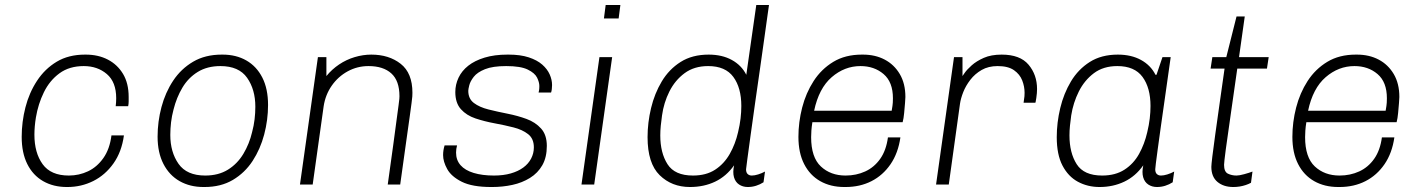

<svg xmlns="http://www.w3.org/2000/svg" viewBox="-20 -740 5693 770"><path d="M248 10Q194 10 153 -13.5Q112 -37 89.5 -82Q67 -127 67 -191Q67 -251 82 -309.5Q97 -368 128.5 -416Q160 -464 207.5 -492.5Q255 -521 321 -521H324Q374 -521 412.5 -501Q451 -481 473.5 -443.5Q496 -406 496 -351Q496 -342 496 -333Q496 -324 494 -314H444Q445 -322 445.5 -330.5Q446 -339 446 -346Q446 -411 408.5 -443Q371 -475 316 -475Q258 -475 218.5 -446Q179 -417 156 -370Q133 -323 124 -269Q121 -251 119.5 -233.5Q118 -216 118 -200Q118 -127 151 -81.5Q184 -36 256 -36Q297 -36 333 -53Q369 -70 394.5 -106Q420 -142 427 -197H477Q468 -131 435 -84.5Q402 -38 354 -14Q306 10 250 10Z M796 10Q742 10 700.5 -13.5Q659 -37 635.5 -82.5Q612 -128 612 -192Q612 -252 627.5 -310.5Q643 -369 674.5 -416.5Q706 -464 754.5 -492.5Q803 -521 869 -521H873Q927 -521 968 -497.5Q1009 -474 1032 -429Q1055 -384 1055 -319Q1055 -259 1039.5 -200.5Q1024 -142 993 -94.5Q962 -47 914 -18.5Q866 10 800 10ZM803 -36Q856 -36 894 -59.5Q932 -83 956 -123Q980 -163 991 -210Q998 -236 1001 -261.5Q1004 -287 1004 -312Q1004 -381 971 -428Q938 -475 864 -475Q811 -475 773 -451.5Q735 -428 711.5 -388.5Q688 -349 676 -301Q669 -275 666 -249.5Q663 -224 663 -199Q663 -130 696 -83Q729 -36 803 -36Z M1183 0 1255 -511H1289V-435Q1311 -462 1340 -481.5Q1369 -501 1402.5 -511Q1436 -521 1469 -521Q1540 -521 1587 -484Q1634 -447 1634 -368Q1634 -361 1633.5 -353Q1633 -345 1630.5 -327Q1628 -309 1623 -271.5Q1618 -234 1608.5 -168.5Q1599 -103 1585 0H1535Q1549 -98 1557.5 -162Q1566 -226 1571 -263Q1576 -300 1578.5 -318.5Q1581 -337 1581.5 -343.5Q1582 -350 1582 -354Q1582 -416 1549.5 -445.5Q1517 -475 1458 -475Q1413 -475 1374.5 -454Q1336 -433 1310.5 -396.5Q1285 -360 1278 -314L1234 0Z M1950 10Q1874 10 1832 -11Q1790 -32 1773.5 -62Q1757 -92 1757 -118Q1757 -128 1758.5 -137.5Q1760 -147 1763 -157H1813Q1811 -150 1810 -142.5Q1809 -135 1809 -128Q1809 -98 1827 -77.5Q1845 -57 1879.5 -46.5Q1914 -36 1961 -36Q1999 -36 2028.5 -44.5Q2058 -53 2078.5 -68Q2099 -83 2110 -104Q2121 -125 2121 -149Q2121 -184 2098 -202Q2075 -220 2039.5 -229Q2004 -238 1963.5 -245.5Q1923 -253 1887 -265Q1851 -277 1828.5 -302Q1806 -327 1806 -371Q1806 -401 1819 -428.5Q1832 -456 1858 -476.5Q1884 -497 1923.5 -509Q1963 -521 2015 -521H2020Q2067 -521 2100.5 -510Q2134 -499 2154.5 -481Q2175 -463 2184.5 -441.5Q2194 -420 2194 -399Q2194 -391 2193 -382.5Q2192 -374 2190 -369H2140Q2141 -373 2142 -379Q2143 -385 2143 -395Q2143 -410 2134 -428.5Q2125 -447 2096.5 -461Q2068 -475 2010 -475Q1956 -475 1925 -462.5Q1894 -450 1880 -432Q1866 -414 1862 -398Q1858 -382 1858 -376Q1858 -344 1880.5 -327Q1903 -310 1939 -301Q1975 -292 2015.5 -284Q2056 -276 2091.5 -263Q2127 -250 2150 -224.5Q2173 -199 2173 -155Q2173 -109 2155 -77.5Q2137 -46 2105.5 -26.5Q2074 -7 2035 1.5Q1996 10 1954 10Z M2312 0 2384 -511H2435L2363 0ZM2402 -666 2409 -720H2468L2461 -666Z M2747 10Q2674 10 2625.5 -37.5Q2577 -85 2577 -190Q2577 -248 2591 -306.5Q2605 -365 2634 -413.5Q2663 -462 2709.5 -491.5Q2756 -521 2822 -521Q2876 -521 2915 -499.5Q2954 -478 2973 -440L3013 -720H3064Q3064 -720 3059 -685Q3054 -650 3046 -592Q3038 -534 3028 -464.5Q3018 -395 3008 -325Q2998 -255 2990 -196Q2982 -137 2977 -100.5Q2972 -64 2972 -61Q2972 -48 2978.5 -42Q2985 -36 2995 -36Q3006 -36 3020.5 -40.5Q3035 -45 3048 -52L3042 -9Q3028 0 3012 5Q2996 10 2979 10Q2959 10 2944 0Q2929 -10 2923.5 -29.5Q2918 -49 2924 -77Q2893 -33 2848 -11.5Q2803 10 2747 10ZM2759 -36Q2812 -36 2848 -59.5Q2884 -83 2906.5 -122.5Q2929 -162 2940 -210Q2947 -239 2950 -265Q2953 -291 2953 -315Q2953 -388 2921 -431.5Q2889 -475 2820 -475Q2764 -475 2725.5 -446.5Q2687 -418 2664.5 -373Q2642 -328 2635 -277Q2632 -256 2630 -236Q2628 -216 2628 -197Q2628 -127 2657 -81.5Q2686 -36 2759 -36Z M3366 10Q3311 10 3269.5 -13.5Q3228 -37 3205 -82Q3182 -127 3182 -191Q3182 -250 3197 -308.5Q3212 -367 3243 -415Q3274 -463 3322 -492Q3370 -521 3436 -521H3441Q3490 -521 3528 -501Q3566 -481 3588.5 -443Q3611 -405 3611 -351Q3611 -345 3609.5 -326.5Q3608 -308 3606 -286.5Q3604 -265 3600 -250H3238Q3235 -231 3234 -216.5Q3233 -202 3233 -190Q3233 -109 3272 -72.5Q3311 -36 3371 -36Q3414 -36 3450 -52.5Q3486 -69 3510 -103Q3534 -137 3541 -189H3591Q3582 -126 3551.5 -81.5Q3521 -37 3475 -13.5Q3429 10 3371 10ZM3245 -296H3556Q3560 -318 3560.5 -328.5Q3561 -339 3561 -346Q3561 -411 3523.5 -443Q3486 -475 3431 -475Q3367 -475 3315.5 -430.5Q3264 -386 3245 -296Z M3734 0 3806 -511H3840V-435Q3840 -435 3849 -448Q3858 -461 3877 -478Q3896 -495 3925.5 -508Q3955 -521 3997 -521Q4071 -521 4105 -480.5Q4139 -440 4139 -383Q4139 -367 4136 -347Q4133 -327 4132 -328H4085Q4088 -346 4088.5 -354Q4089 -362 4089 -368Q4089 -393 4079.5 -417.5Q4070 -442 4046.5 -458.5Q4023 -475 3981 -475Q3944 -475 3917 -459.5Q3890 -444 3871.5 -420Q3853 -396 3843 -370.5Q3833 -345 3830 -324L3785 0Z M4390 10Q4342 10 4303 -11Q4264 -32 4241 -76Q4218 -120 4218 -190Q4218 -248 4232 -306.5Q4246 -365 4275 -413.5Q4304 -462 4350.5 -491.5Q4397 -521 4463 -521Q4517 -521 4556 -499.5Q4595 -478 4614 -440H4618L4642 -511H4675Q4663 -425 4653 -355.5Q4643 -286 4635.5 -232.5Q4628 -179 4623 -142Q4618 -105 4615.5 -85Q4613 -65 4613 -61Q4613 -48 4619.5 -42Q4626 -36 4636 -36Q4647 -36 4661.5 -40.5Q4676 -45 4689 -52L4683 -9Q4669 0 4653 5Q4637 10 4620 10Q4600 10 4585 0Q4570 -10 4564.5 -29.5Q4559 -49 4565 -77Q4534 -33 4489 -11.5Q4444 10 4390 10ZM4400 -36Q4453 -36 4489.5 -59.5Q4526 -83 4548 -122.5Q4570 -162 4581 -210Q4588 -239 4591 -265Q4594 -291 4594 -315Q4594 -388 4562 -431.5Q4530 -475 4461 -475Q4405 -475 4367 -446.5Q4329 -418 4306.5 -373Q4284 -328 4276 -277Q4273 -256 4271 -236Q4269 -216 4269 -197Q4269 -127 4298 -81.5Q4327 -36 4400 -36Z M4926 10Q4887 10 4862.5 -10.5Q4838 -31 4838 -71Q4838 -79 4842 -112.5Q4846 -146 4853.5 -199.5Q4861 -253 4870.5 -320.5Q4880 -388 4891 -465H4835L4842 -511H4898L4939 -674H4972L4949 -511H5068L5061 -465H4942Q4928 -364 4915.5 -279.5Q4903 -195 4896 -141.5Q4889 -88 4889 -79Q4889 -51 4904.5 -43.5Q4920 -36 4939 -36Q4950 -36 4970 -41.5Q4990 -47 5003 -52L4997 -7Q4988 -2 4976 2Q4964 6 4951.5 8Q4939 10 4926 10Z M5347 10Q5292 10 5250.5 -13.5Q5209 -37 5186 -82Q5163 -127 5163 -191Q5163 -250 5178 -308.5Q5193 -367 5224 -415Q5255 -463 5303 -492Q5351 -521 5417 -521H5422Q5471 -521 5509 -501Q5547 -481 5569.5 -443Q5592 -405 5592 -351Q5592 -345 5590.5 -326.5Q5589 -308 5587 -286.5Q5585 -265 5581 -250H5219Q5216 -231 5215 -216.5Q5214 -202 5214 -190Q5214 -109 5253 -72.5Q5292 -36 5352 -36Q5395 -36 5431 -52.5Q5467 -69 5491 -103Q5515 -137 5522 -189H5572Q5563 -126 5532.5 -81.5Q5502 -37 5456 -13.5Q5410 10 5352 10ZM5226 -296H5537Q5541 -318 5541.5 -328.5Q5542 -339 5542 -346Q5542 -411 5504.5 -443Q5467 -475 5412 -475Q5348 -475 5296.5 -430.5Q5245 -386 5226 -296Z"/></svg>

Font: Chivo Medium Thin
Style: Italic
Weight: 250
Italic angle: -8.05°
Version: Version 2.002